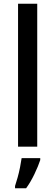

<svg xmlns="http://www.w3.org/2000/svg" viewBox="-20 -780 293 1021"><path d="M178 0H76V-760H178ZM194 71Q184 102 163.5 145Q143 188 119 221H60V209Q66 191 73.5 164.5Q81 138 86.5 110Q92 82 95 61H194Z"/></svg>

Font: Noto Sans Sinhala SemiCondensed Medium
Style: Regular
Weight: 500
Width: 4
Designer: Jelle Bosma - Monotype Design Team
Foundry: Monotype Imaging Inc.
Version: Version 2.006; ttfautohint (v1.8.4.7-5d5b)